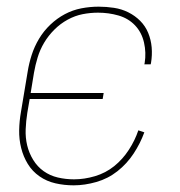

<svg xmlns="http://www.w3.org/2000/svg" viewBox="-20 -548 540 576"><path d="M201 8Q173 8 146.5 2Q120 -4 98.5 -19Q77 -34 63.5 -56Q50 -78 43.5 -104Q37 -130 37.5 -157.5Q38 -185 43 -213L63 -333Q67 -358 75 -383Q83 -408 97 -431.5Q111 -455 131 -474Q151 -493 174.5 -505.5Q198 -518 224 -523Q250 -528 276 -528Q299 -528 322 -524.5Q345 -521 365 -511Q385 -501 400.5 -485.5Q416 -470 424.5 -449.5Q433 -429 435 -406Q437 -383 433 -359L432 -355H413L414 -359Q419 -390 412 -420.5Q405 -451 385 -472Q365 -493 335.5 -501.5Q306 -510 274 -510Q251 -510 228 -505.5Q205 -501 183 -489Q161 -477 143 -459Q125 -441 112.5 -420Q100 -399 93 -376Q86 -353 82 -330L72 -269H291L288 -251H69L62 -210Q58 -185 57 -160Q56 -135 61.5 -112Q67 -89 79.5 -68.5Q92 -48 111 -34.5Q130 -21 153.5 -15.5Q177 -10 202 -10Q233 -10 265 -19.5Q297 -29 322.5 -49.5Q348 -70 366.5 -98.5Q385 -127 395 -157L413 -151Q401 -118 381 -87.5Q361 -57 332.5 -34.5Q304 -12 269 -2Q234 8 201 8Z"/></svg>

Font: Iosevka Thin
Style: Italic
Weight: 100
Italic angle: -9°
Monospace: yes
Designer: Belleve Invis
Foundry: Belleve Invis
Version: Version 32.5.0; ttfautohint (v1.8.4)